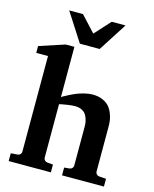

<svg xmlns="http://www.w3.org/2000/svg" viewBox="-135 -1026 895 1116"><g transform="rotate(15 312.5 -468.5)"><path d="M600.1 0H348.1V-46.9L379.9 -49.8Q389.2 -50.8 395.5 -57.4Q401.9 -64 401.9 -73.2V-309.1Q401.9 -324.7 398.9 -339.1Q396 -353.5 387.9 -370.6Q379.9 -387.7 361.8 -397.9Q343.8 -408.2 317.9 -408.2Q300.3 -408.2 276.9 -404.8Q253.4 -401.4 238.8 -398.4L224.1 -395V-73.2Q224.1 -64 230.5 -57.4Q236.8 -50.8 246.1 -49.8L280.8 -46.9V0H26.9V-46.9L67.9 -49.8Q77.1 -50.8 83.5 -57.4Q89.8 -64 89.8 -73.2V-648.9H19V-689.9L171.9 -740.2H224.1V-438Q228 -440.4 235.1 -444.6Q242.2 -448.7 262.9 -459.5Q283.7 -470.2 303.7 -478.5Q323.7 -486.8 350.3 -493.4Q377 -500 398.9 -500Q432.6 -500 458.3 -489Q483.9 -478 498.3 -461.9Q512.7 -445.8 521.7 -423.3Q530.8 -400.9 533.4 -382.1Q536.1 -363.3 536.1 -342.8V-73.2Q536.1 -64 542.5 -57.4Q548.8 -50.8 558.1 -49.8L600.1 -46.9ZM479 -937 369.1 -766.1H250L140.1 -937H223.1L310.1 -842.8L396 -937Z"/></g></svg>

Font: Veleka
Style: Bold
Weight: 700
Designer: Stefan Peev, Context Ltd, 2016; SIL International, 1997-2014.
Foundry: Stefan Peev, Context Ltd, 2016
Version: Version 1.000